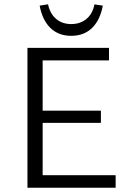

<svg xmlns="http://www.w3.org/2000/svg" viewBox="-20 -883 619 903"><path d="M523.9 0H109.1V-658H492.6V-598.9H180.6V-59.1H523.9ZM133.5 -305V-362.5H454.6V-305ZM315 -714.5Q255.2 -714.5 217.1 -751.5Q179.1 -788.4 166.5 -856.5L205.9 -862.8Q215.3 -818.4 244 -794.1Q272.7 -769.8 315 -769.8Q357.3 -769.8 386.5 -793.9Q415.7 -817.9 424.1 -862.4L463.5 -856.5Q450.9 -788.4 412.9 -751.5Q374.8 -714.5 315 -714.5Z"/></svg>

Font: Ysabeau
Style: Bold
Weight: 700
Designer: Christian Thalmann (Catharsis Fonts)
Version: Version 2.000;gftools[0.9.27.dev2+g8671c4b]